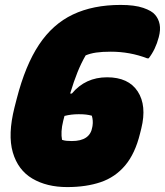

<svg xmlns="http://www.w3.org/2000/svg" viewBox="-20 -740 670 780"><path d="M470 -720Q527 -720 562 -708Q597 -696 610 -680Q624 -664 628.5 -641.5Q633 -619 625 -589Q612 -539 584 -503H578Q508 -530 430 -530Q395 -530 371 -526.5Q347 -523 328 -515Q310 -484 295 -447Q280 -410 265 -360H272Q327 -426 415 -426Q502 -426 539.5 -368.5Q577 -311 554 -218L549 -198Q529 -116 488.5 -68Q448 -20 389 0Q330 20 253 20Q170 20 111.5 -14.5Q53 -49 32 -121Q11 -193 39 -304L48 -339Q83 -475 138.5 -558.5Q194 -642 276 -681Q358 -720 470 -720ZM232 -172Q240 -169 250 -168Q260 -167 272 -167Q346 -167 355 -224L356 -230Q359 -250 353 -270Q342 -273 330 -274.5Q318 -276 300 -276Q269 -276 242 -269L237 -250Q231 -226 230 -206.5Q229 -187 232 -172Z"/></svg>

Font: Recursive Sn Csl St XBk
Style: Italic
Weight: 1000
Italic angle: -15°
Version: Version 1.085;hotconv 1.1.0;makeotfexe 2.6.0; ttfautohint (v